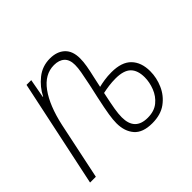

<svg xmlns="http://www.w3.org/2000/svg" viewBox="-130 -710 891 891"><g transform="rotate(-45 315.5 -264.5)"><path d="M411 10Q349 10 321 -22.5Q293 -55 293 -108Q293 -130 298 -162Q303 -194 316 -254L331 -322Q340 -365 344.5 -390.5Q349 -416 349 -435Q349 -470 330.5 -487Q312 -504 279 -504Q218 -504 175 -445Q132 -386 109 -281L50 0H12L124 -529H155L138 -436H140Q161 -478 199 -508.5Q237 -539 287 -539Q333 -539 360 -514Q387 -489 387 -440Q387 -418 382.5 -392Q378 -366 370 -332L359 -281Q374 -285 396.5 -288.5Q419 -292 444 -292Q511 -292 543 -259Q575 -226 575 -168Q575 -125 557 -84Q539 -43 503 -16.5Q467 10 411 10ZM414 -23Q457 -23 484 -45Q511 -67 524 -100.5Q537 -134 537 -166Q537 -212 513.5 -235Q490 -258 437 -258Q414 -258 392 -255Q370 -252 352 -248Q340 -192 335 -162Q330 -132 330 -110Q330 -23 414 -23Z"/></g></svg>

Font: Noto Sans Condensed ExtraLight
Style: Italic
Weight: 200
Width: 3
Italic angle: -12°
Designer: Monotype Design Team
Foundry: Monotype Imaging Inc.
Version: Version 2.013; ttfautohint (v1.8.4.7-5d5b)